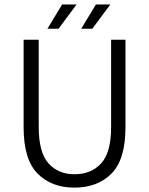

<svg xmlns="http://www.w3.org/2000/svg" viewBox="-20 -837 675 869"><path d="M155.3 -657.2V-261.7Q155.3 -147 199.5 -97.7Q243.7 -48.3 316.9 -48.3Q392.6 -48.3 437.7 -97.4Q482.9 -146.5 482.9 -261.7V-657.2H547.9V-260.7Q547.9 -114.7 484.6 -51.3Q421.4 12.2 316.9 12.2Q212.9 12.2 149.9 -51.5Q86.9 -115.2 86.9 -260.7V-657.2ZM261.2 -816.9H326.7L245.1 -707H194.8ZM479.5 -816.9 397.9 -707H347.7L414.1 -816.9Z"/></svg>

Font: Varta
Style: Light
Weight: 300
Designer: Joana Correia, Viktoriya Grabowska, Eben Sorkin
Foundry: Sorkin Type
Version: Version 1.002; ttfautohint (v1.3) -l 8 -r 24 -G 200 -x 12 -H